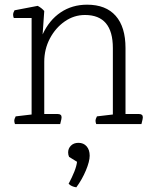

<svg xmlns="http://www.w3.org/2000/svg" viewBox="-20 -530 656 820"><path d="M584 0H391Q388 -8 388 -14Q388 -22 394 -33L462 -41V-325Q462 -466 343 -466Q296 -466 256.5 -438.5Q217 -411 193 -365.5Q169 -320 169 -266V-43H227Q243 -43 243 -29Q243 -23 239 -8L237 0H44Q41 -8 41 -14Q41 -22 47 -33L115 -41V-453H39Q36 -460 36 -467Q36 -476 42 -486L141 -505Q158 -496 169 -483L162 -383Q190 -444 239 -477Q288 -510 352 -510Q432 -510 474 -462.5Q516 -415 516 -325V-43H574Q590 -43 590 -29Q590 -23 586 -8ZM309 161 275 140Q273 136 272 131Q271 126 271 121Q271 104 283 92Q295 80 315 80Q337 80 350 95Q363 110 363 135Q363 159 347 197.5Q331 236 306 270Q285 267 273 255Q288 227 297.5 203Q307 179 309 161Z"/></svg>

Font: Scope One
Style: Regular
Weight: 400
Designer: Dalton Maag Ltd
Foundry: Dalton Maag Ltd
Version: Version 1.002; ttfautohint (v1.4.1) -l 11 -r 50 -G 50 -x 14 